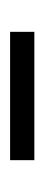

<svg xmlns="http://www.w3.org/2000/svg" viewBox="126 -454 88 380"><g transform="rotate(90 170.0 -264.0)"><path d="M297 -288V-240H43V-288Z"/></g></svg>

Font: GL-CurulMinamoto Light
Style: Regular
Weight: 300
Designer: Eunice (kana); Ryoko NISHIZUKA 西塚涼子 (ideographs); Frank Grießhammer (Latin, Greek & Cyrillic); Wenlong ZHANG
Foundry: Gutenberg Labo; Adobe
Version: Version 1.002